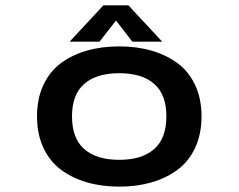

<svg xmlns="http://www.w3.org/2000/svg" viewBox="-20 -685 890 716"><path d="M585 -529.5H473.5L412.5 -608.5L351 -529.5H239.5L365.5 -665H459ZM425 11Q359.5 11 304.8 -4.8Q250 -20.5 207.8 -51.8Q165.5 -83 141.8 -134Q118 -185 118 -251Q118 -317 141.8 -368Q165.5 -419 207.8 -450Q250 -481 304.8 -496.5Q359.5 -512 425 -512Q490 -512 544.8 -496.2Q599.5 -480.5 641.8 -449.5Q684 -418.5 707.8 -367.8Q731.5 -317 731.5 -251Q731.5 -185 707.8 -134Q684 -83 641.8 -51.8Q599.5 -20.5 544.8 -4.8Q490 11 425 11ZM425 -89Q509.5 -89 555 -129.2Q600.5 -169.5 600.5 -251Q600.5 -332.5 555 -372.2Q509.5 -412 425 -412Q340 -412 294.2 -372.2Q248.5 -332.5 248.5 -251Q248.5 -169 294.2 -129Q340 -89 425 -89Z"/></svg>

Font: League Mono Wide Medium
Style: Regular
Weight: 500
Width: 8
Designer: Tyler Finck
Foundry: The League of Moveable Type / Tyler Finck
Version: Version 2.210